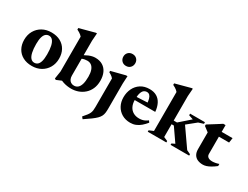

<svg xmlns="http://www.w3.org/2000/svg" viewBox="-84 -1378 2969 2302"><g transform="rotate(30 1400.0 -227.0)"><path d="M269.5 -35.5Q295.5 -35.5 314.8 -51.2Q334 -67 344.5 -103Q355 -139 355 -199.5Q355 -267.5 344.8 -313.2Q334.5 -359 314.2 -382.5Q294 -406 264 -406Q238.5 -406 219.2 -390Q200 -374 189.2 -338Q178.5 -302 178.5 -241.5Q178.5 -174 188.8 -128Q199 -82 219.2 -58.8Q239.5 -35.5 269.5 -35.5ZM263 13Q191 13 138.2 -15.5Q85.5 -44 57 -95.5Q28.5 -147 28.5 -214.5Q28.5 -285 59.5 -339Q90.5 -393 145 -423.8Q199.5 -454.5 271 -454.5Q343.5 -454.5 396 -425.8Q448.5 -397 476.8 -345.8Q505 -294.5 505 -226.5Q505 -157 474 -102.8Q443 -48.5 388.5 -17.8Q334 13 263 13Z M640 -26 692.5 -26.5 597.5 13.5 580 4 596.5 -102.5V-584.5Q589 -594 578.5 -602.8Q568 -611.5 553.8 -620.5Q539.5 -629.5 520 -639V-660L731 -716.5H746.5L739 -610.5V-127.5Q739 -101 748.2 -80.2Q757.5 -59.5 775.8 -47.5Q794 -35.5 819.5 -35.5Q850 -35.5 872 -54Q894 -72.5 905.8 -112Q917.5 -151.5 917.5 -215Q917.5 -269 904.5 -304.8Q891.5 -340.5 867.8 -358Q844 -375.5 811 -375.5Q794 -375.5 776.8 -372.5Q759.5 -369.5 743.2 -363Q727 -356.5 712.5 -345.5L689.5 -380Q716 -397.5 740.8 -411.2Q765.5 -425 788.8 -434.8Q812 -444.5 834.2 -449.5Q856.5 -454.5 877 -454.5Q938.5 -454.5 980.8 -428.2Q1023 -402 1044.5 -354.5Q1066 -307 1066 -244Q1066 -180.5 1044.5 -132.2Q1023 -84 986.2 -51.8Q949.5 -19.5 903.8 -3.2Q858 13 808.5 13Q779.5 13 753 9Q726.5 5 699.2 -3.5Q672 -12 640 -26Z M1241 -552Q1204.5 -552 1181.8 -575.8Q1159 -599.5 1159 -635Q1159 -669.5 1181.8 -692.8Q1204.5 -716 1241 -716Q1278.5 -716 1301 -692.8Q1323.5 -669.5 1323.5 -635Q1323.5 -599.5 1301 -575.8Q1278.5 -552 1241 -552ZM1172 -338.5Q1165 -348 1155.2 -356.2Q1145.5 -364.5 1133.2 -372.5Q1121 -380.5 1107.5 -387V-406L1299 -455H1320L1314.5 -350.5V-4Q1314.5 30.5 1311 56.5Q1307.5 82.5 1296.2 104.2Q1285 126 1262.8 148Q1240.5 170 1203.8 197Q1167 224 1111.5 261L1090 235Q1118 203.5 1134.8 181.5Q1151.5 159.5 1159.2 141.2Q1167 123 1169.5 103.2Q1172 83.5 1172 56Z M1630 -454.5Q1688.5 -454.5 1729.2 -430.2Q1770 -406 1793.2 -360.2Q1816.5 -314.5 1822 -250.5H1504V-292.5L1755.5 -305L1688.5 -278Q1686.5 -322 1678.2 -350.8Q1670 -379.5 1655.2 -393.8Q1640.5 -408 1618 -408Q1594.5 -408 1576.5 -394.2Q1558.5 -380.5 1548 -347.2Q1537.5 -314 1537.5 -256Q1537.5 -200.5 1556.8 -162.5Q1576 -124.5 1610.8 -104.8Q1645.5 -85 1692.5 -85Q1714 -85 1733 -89Q1752 -93 1770.5 -102Q1789 -111 1808 -125.5L1824.5 -102.5Q1796.5 -67.5 1765.8 -41.2Q1735 -15 1700.2 -1Q1665.5 13 1625.5 13Q1558.5 13 1508.8 -16.5Q1459 -46 1431.5 -97Q1404 -148 1404 -213.5Q1404 -279 1430.2 -333.8Q1456.5 -388.5 1507 -421.5Q1557.5 -454.5 1630 -454.5Z M2137.5 -240.5 2196 -313.5 2383.5 -44.5 2436.5 -19.5V0H2179V-19.5L2222 -40L2097 -220.5H2018.5V-271H2111.5L2256.5 -398L2194.5 -419V-441.5H2400V-419L2330.5 -397ZM2065.5 -43.5 2120.5 -19.5V0H1863V-19.5L1923.5 -45V-584.5Q1915.5 -594.5 1905.2 -603.2Q1895 -612 1880.8 -620.8Q1866.5 -629.5 1847 -639V-660L2058 -716.5H2073.5L2065.5 -610.5Z M2631.5 -135.5Q2631.5 -108 2651.5 -92.8Q2671.5 -77.5 2709 -77.5Q2728 -77.5 2750.5 -81.5Q2773 -85.5 2800 -94.5V-65.5Q2764 -37.5 2733.5 -20.2Q2703 -3 2677.8 4.8Q2652.5 12.5 2631 12.5Q2589 12.5 2557.2 -1.5Q2525.5 -15.5 2507.5 -45Q2489.5 -74.5 2489.5 -120.5V-352L2422.5 -403V-423Q2436 -431.5 2453.2 -442.2Q2470.5 -453 2489.8 -465Q2509 -477 2528.5 -489.2Q2548 -501.5 2566.2 -513.2Q2584.5 -525 2600 -535H2631.5V-429.5ZM2574 -375V-441.5H2782.5L2772.5 -375Z"/></g></svg>

Font: Newsreader 24pt
Style: Bold
Weight: 700
Designer: Hugues Gentile
Foundry: Production Type
Version: Version 1.003